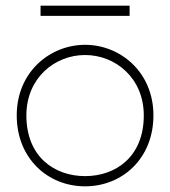

<svg xmlns="http://www.w3.org/2000/svg" viewBox="-20 -640 600 677"><path d="M280 -446C387 -446 487 -365 487 -233C487 -87 388 -19 280 -19C172 -19 73 -87 73 -233C73 -365 173 -446 280 -446ZM39 -233C39 -82 148 17 280 17C412 17 521 -82 521 -233C521 -387 403 -482 280 -482C157 -482 39 -387 39 -233ZM123 -584H437V-620H123Z"/></svg>

Font: Kreadon Extra Light
Style: Regular
Weight: 200
Designer: kohakuno
Foundry: StudioGnu
Version: Version 1.000;Glyphs 3.1.2 (3151)